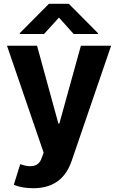

<svg xmlns="http://www.w3.org/2000/svg" viewBox="-20 -788 625 1016"><path d="M156 208C271 208 330 148 359 64L568 -546H408L294 -134H289L176 -546H17L211 20L199 52C184 94 142 100 91 82L87 81L53 190C81 202 117 208 156 208ZM85 -608H213L292 -695L370 -608H498V-613L344 -768H239L85 -613Z"/></svg>

Font: Wafeq
Style: Bold
Weight: 700
Designer: Rasmus Andersson & Azza Alameddine
Foundry: Google & TypeTogether
Version: Version 3.000;FEAKit 1.0